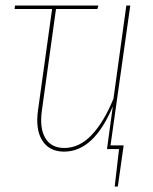

<svg xmlns="http://www.w3.org/2000/svg" viewBox="-20 -538 553 693"><path d="M450.2 -518.1 378.9 -13.2H426.3L405.3 135.3H394L409.7 0H366.2L387.2 -154.3Q318.8 9.3 211.4 9.3Q158.2 9.3 132.8 -30.5Q107.4 -70.3 117.2 -140.1L168 -505.4H32.7L34.2 -518.1H335L331.5 -505.4H182.1L131.3 -140.1Q122.1 -75.2 143.6 -39.6Q165 -3.9 211.9 -3.9Q266.6 -3.9 311 -51Q355.5 -98.1 389.6 -182.1L436 -518.1Z"/></svg>

Font: Fira Sans Compressed Hair
Style: Italic
Weight: 100
Width: 3
Italic angle: -8°
Designer: Carrois Corporate & Edenspiekermann AG
Foundry: Carrois Corporate GbR & Edenspiekermann AG
Version: Version 4.203;PS 004.203;hotconv 1.0.88;makeotf.lib2.5.64775